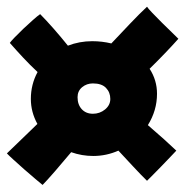

<svg xmlns="http://www.w3.org/2000/svg" viewBox="-30 -558 538 557"><path d="M93.5 -21.5Q87.5 -26.5 72.5 -39Q57.5 -51.5 40.2 -66.8Q23 -82 9 -94.8Q-5 -107.5 -10 -113Q9.5 -132 33 -154.5Q56.5 -177 78.5 -198.5Q59.5 -233 59.5 -271Q59.5 -313 79 -349Q57 -369.5 36.5 -391.5Q16 -413.5 -1.5 -433.5Q1 -437.5 12.2 -449.2Q23.5 -461 38 -474.8Q52.5 -488.5 65.8 -500.2Q79 -512 86.5 -517Q103 -500.5 125 -475.5Q147 -450.5 167 -425.5Q200.5 -438.5 237.5 -438.5Q266 -438.5 293 -432Q317.5 -458 346.8 -488.8Q376 -519.5 396.5 -538.5Q399.5 -533.5 412 -520.5Q424.5 -507.5 440.2 -491.8Q456 -476 469.5 -463.2Q483 -450.5 487.5 -445.5Q471.5 -427.5 449 -404Q426.5 -380.5 404 -358.5Q425.5 -325.5 425.5 -286Q425.5 -237.5 399 -195Q423 -174.5 445.8 -154Q468.5 -133.5 481.5 -121Q477 -116 465.2 -103.8Q453.5 -91.5 439.5 -77Q425.5 -62.5 413.5 -50.5Q401.5 -38.5 396.5 -33.5Q379.5 -50 356.5 -74.8Q333.5 -99.5 313.5 -121Q278.5 -105.5 240.5 -105.5Q207.5 -105.5 176.5 -116.5Q154.5 -90 129.8 -61.5Q105 -33 93.5 -21.5ZM239.5 -228Q259.5 -228 274.8 -240.5Q290 -253 290 -271Q290 -290 277.5 -303Q265 -316 239.5 -316Q221.5 -316 208.2 -305Q195 -294 195 -276Q195 -254.5 207.2 -241.2Q219.5 -228 239.5 -228Z"/></svg>

Font: Grandstander ExtraBold
Style: Regular
Weight: 800
Designer: Tyler Finck
Foundry: Etcetera Type Co
Version: Version 1.200; ttfautohint (v1.8.3)